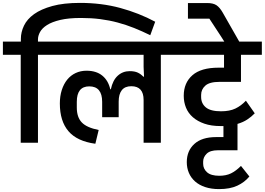

<svg xmlns="http://www.w3.org/2000/svg" viewBox="-40 -985 1827 1325"><path d="M103 -607H-20V-698H104V-717Q104 -763 125.5 -808Q147 -853 195 -887.5Q243 -922 321 -943.5Q399 -965 512 -965Q661 -965 790 -930Q919 -895 1031 -835L997 -742Q940 -770 885 -792Q830 -814 772 -829.5Q714 -845 652 -853Q590 -861 519 -861Q433 -861 376 -847.5Q319 -834 285 -812.5Q251 -791 236.5 -764.5Q222 -738 222 -713V-698H345V-607H222V0H103Z M951 -295Q951 -390 866 -390Q822 -390 800.5 -362.5Q779 -335 779 -284V-176H665V-282Q665 -389 576 -389Q490 -389 490 -282V-243Q490 -176 524.5 -140Q559 -104 641 -88L618 7Q492 -10 432.5 -79.5Q373 -149 373 -271Q373 -322 386.5 -364Q400 -406 424 -435.5Q448 -465 482 -481Q516 -497 557 -497Q624 -497 665.5 -463.5Q707 -430 721 -369H725Q738 -431 772.5 -462.5Q807 -494 855 -494Q889 -494 910.5 -484Q932 -474 949 -456H954L951 -523V-607H305V-698H1192V-607H1070V0H951Z M1483 -115Q1418 -115 1370.5 -131.5Q1323 -148 1291 -176Q1259 -204 1243.5 -242Q1228 -280 1228 -324Q1228 -413 1287.5 -465.5Q1347 -518 1468 -518H1506V-607H1152V-698H1767V-607H1623V-420H1474Q1406 -420 1377 -394Q1348 -368 1348 -330V-316Q1348 -271 1380.5 -244Q1413 -217 1485 -217Q1545 -217 1584.5 -236Q1624 -255 1657 -290L1718 -203Q1695 -179 1666 -160Q1637 -141 1599 -130V52H1464Q1410 52 1386 76Q1362 100 1362 130V145Q1362 180 1389 204Q1416 228 1473 228Q1520 228 1554 211.5Q1588 195 1623 160L1681 233Q1648 273 1597.5 296.5Q1547 320 1472 320Q1418 320 1376 306Q1334 292 1306 267Q1278 242 1263.5 208Q1249 174 1249 134Q1249 56 1301 8.5Q1353 -39 1452 -39H1502V-115H1483Z M1485 -734 1405 -856H1257V-964H1390Q1432 -964 1454.5 -948.5Q1477 -933 1497 -898L1619 -684V-660H1532Z"/></svg>

Font: IBM Plex Sans Devanagari SemiBold
Style: Regular
Weight: 600
Designer: Mike Abbink, Paul van der Laan, Pieter van Rosmalen, Erin McLaughlin
Foundry: Bold Monday
Version: Version 1.1